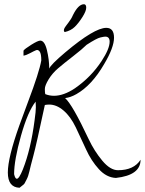

<svg xmlns="http://www.w3.org/2000/svg" viewBox="-20 -844 677 897"><path d="M476.6 -713.9Q512.7 -713.9 512.7 -668Q512.7 -622.1 466.8 -544.9Q409.2 -445.3 336.9 -404.3Q309.6 -388.7 284.2 -385.7Q318.4 -355.5 394.5 -193.4Q420.9 -137.7 458 -93.3Q495.1 -48.8 531.2 -48.8Q605.5 -48.8 636.7 -97.7Q636.7 -25.4 521.5 -12.7Q477.5 -14.6 441.9 -53.7Q406.2 -92.8 382.3 -145.5Q358.4 -198.2 334 -249Q309.6 -299.8 276.9 -327.6Q244.1 -355.5 210 -355.5Q200.2 -355.5 189.5 -353.5Q149.4 -166 135.7 -115.7Q122.1 -65.4 117.2 -43Q112.3 -20.5 104 -4.9Q95.7 10.7 94.2 13.7Q92.8 16.6 83 23.9Q73.2 31.2 71.3 33.2Q16.6 31.2 16.6 -38.1Q16.6 -107.4 70.3 -257.8Q91.8 -316.4 111.3 -369.1Q163.1 -505.9 172.9 -561.5Q172.9 -592.8 165.5 -603Q158.2 -613.3 148.4 -609.4Q138.7 -605.5 120.6 -595.7Q102.5 -585.9 89.8 -584V-607.4Q94.7 -615.2 126 -634.8Q157.2 -654.3 168 -654.3Q188.5 -654.3 199.2 -609.9Q210 -565.4 210 -523.4Q215.8 -541 285.2 -599.6Q420.9 -713.9 476.6 -713.9ZM146.5 -369.1Q110.4 -324.2 78.1 -210Q45.9 -95.7 45.9 -30.3Q50.8 -8.8 58.6 -8.8Q69.3 -8.8 86.9 -52.7Q124 -146.5 141.6 -282.2Q147.5 -324.2 147.5 -342.8Q147.5 -361.3 146.5 -369.1ZM492.2 -649.4Q492.2 -672.9 471.7 -672.9Q465.8 -672.9 448.7 -668.9Q431.6 -665 384.8 -634.8Q365.2 -615.2 321.8 -581.5Q278.3 -547.9 251.5 -524.9Q224.6 -502 207 -473.1Q189.5 -444.3 189.5 -428.2Q189.5 -412.1 191.4 -404.3Q210.9 -396.5 232.4 -396.5Q277.3 -396.5 330.1 -431.6Q406.2 -484.4 455.1 -559.6Q492.2 -616.2 492.2 -649.4ZM283.2 -694.3Q278.3 -696.3 278.3 -701.7Q278.3 -707 281.7 -713.4Q285.2 -719.7 299.3 -737.8Q313.5 -755.9 320.3 -772.5Q345.7 -824.2 372.1 -824.2Q382.8 -824.2 382.8 -808.1Q382.8 -792 364.7 -763.7Q346.7 -735.4 329.1 -718.3Q311.5 -701.2 283.2 -694.3Z"/></svg>

Font: Dawning of a New Day
Style: Regular
Weight: 400
Designer: Kimberly Geswein
Foundry: Kimberly Geswein
Version: Version 1.002 2010